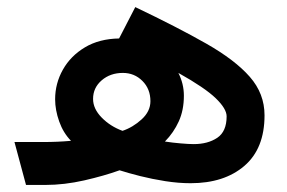

<svg xmlns="http://www.w3.org/2000/svg" viewBox="-20 -524 812 544"><path d="M21 -121.6H102.1Q143.1 -121.6 181.2 -125Q159.2 -147.5 147.7 -179.9Q136.2 -212.4 136.2 -242.7Q136.2 -287.6 158.2 -326.7Q180.2 -365.7 220.7 -389.9Q261.2 -414.1 317.4 -415L363.3 -503.9Q482.9 -446.8 564.5 -400.4Q646 -354 687.7 -306.4Q729.5 -258.8 729.5 -197.3Q729.5 -103 672.4 -54Q615.2 -4.9 520 -4.9Q485.8 -4.9 448.5 -10.7Q411.1 -16.6 377.2 -25.1Q343.3 -33.7 318.8 -41.5Q275.4 -25.9 218.8 -12.9Q162.1 0 108.4 0H53.7ZM447.3 -123Q469.2 -119.6 492.2 -117.7Q515.1 -115.7 528.8 -115.7Q568.8 -115.7 595.5 -133.5Q622.1 -151.4 622.1 -194.3Q622.1 -215.8 591.3 -245.6Q560.5 -275.4 485.4 -317.4Q501 -286.6 501 -252.9Q501 -211.9 486.6 -180.2Q472.2 -148.4 447.3 -123ZM243.7 -243.7Q243.7 -215.8 268.1 -190.9Q292.5 -166 327.1 -153.3Q356.4 -163.1 381.3 -185.8Q406.2 -208.5 406.2 -237.3Q406.2 -272 383.5 -294.7Q360.8 -317.4 328.1 -317.4Q292.5 -317.4 268.1 -296.4Q243.7 -275.4 243.7 -243.7Z"/></svg>

Font: Vazirmatn RD SemiBold
Style: Regular
Weight: 600
Designer: Saber Rastikerdar
Foundry: Saber Rastikerdar
Version: Version 32.102